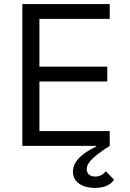

<svg xmlns="http://www.w3.org/2000/svg" viewBox="-20 -718 640 945"><path d="M90 0H453L454 3C379 39 339 79 339 127C339 180 387 207 448 207C498 207 528 188 541 166L501 125C488 141 471 151 449 151C428 151 407 142 407 114C407 94 417 65 520 0V-73H174V-317H508V-390H174V-625H520V-698H90Z"/></svg>

Font: IBM Plex Mono
Style: Regular
Weight: 400
Monospace: yes
Designer: Mike Abbink, Paul van der Laan, Pieter van Rosmalen
Foundry: Bold Monday
Version: Version 2.004